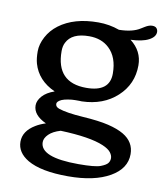

<svg xmlns="http://www.w3.org/2000/svg" viewBox="-88 -615 798 938"><g transform="rotate(10 311.5 -146.0)"><path d="M162.1 16.1Q97.2 -13.7 97.2 -62Q97.2 -85.4 117.4 -108.4Q137.7 -131.3 177.2 -145Q91.3 -183.6 68.4 -263.7Q61.5 -288.1 61.5 -323.5Q61.5 -358.9 81.1 -395.8Q100.6 -432.6 135.7 -459Q209.5 -514.2 329.1 -514.2Q384.3 -514.2 434.1 -496.1Q501.5 -497.1 539.1 -521.5L556.6 -532.2Q575.7 -543.9 591.1 -543.9Q606.4 -543.9 613 -536.1Q619.6 -528.3 619.6 -517.6Q619.6 -493.2 587.9 -476.6Q556.2 -460 498.5 -458Q558.1 -412.1 558.1 -341.3Q558.1 -248 490.2 -185.5Q422.4 -123 315.9 -120.1Q310.1 -120.6 304.7 -120.6Q299.3 -120.6 283.2 -120.6Q267.1 -120.6 248.3 -117.4Q229.5 -114.3 217.8 -109.4Q195.3 -99.1 195.3 -86.9Q195.3 -71.8 213.9 -65.4Q253.4 -51.8 334 -46.6Q414.6 -41.5 462.2 -30Q509.8 -18.6 539.6 -1Q595.7 32.2 595.7 92.8Q595.7 164.1 520.5 207.5Q443.4 252 313 252Q178.7 252 111.8 212.9Q55.2 179.2 55.2 125.5Q55.2 72.8 112.8 38.1Q133.3 25.4 162.1 16.1ZM176.3 -345.2Q176.3 -189 325.7 -189Q441.9 -189 441.9 -279.8Q441.9 -361.3 396.5 -403.8Q358.4 -439.9 296.9 -439.9Q211.4 -439.9 185.5 -387.7Q176.3 -370.1 176.3 -345.2ZM162.6 108.9Q162.6 184.6 353 184.6Q435.5 184.6 462.2 174.3Q488.8 164.1 496.8 153.3Q504.9 142.6 504.9 128.7Q504.9 114.7 493.7 100.1Q482.4 85.4 453.1 72.8Q386.7 44.4 239.7 39.1Q201.7 50.3 182.1 69.6Q162.6 88.9 162.6 108.9Z"/></g></svg>

Font: Stoke
Style: Regular
Weight: 400
Designer: Nicole Fally
Foundry: Nicole Fally
Version: Version 1.002